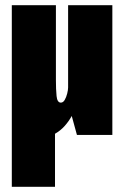

<svg xmlns="http://www.w3.org/2000/svg" viewBox="-20 -520 490 740"><path d="M25.5 200V-500H195.5V-211Q195.5 -175.5 198 -150Q200.5 -124.5 214.5 -124.5Q223.5 -124.5 229.5 -135Q235.5 -145.5 239 -159.5Q242.5 -173.5 242.5 -183V-500H413V0H276.5L256.5 -73Q245 -52 228.8 -34Q212.5 -16 192 -4.5V200Z"/></svg>

Font: Trispace Condensed ExtraBold
Style: Regular
Weight: 800
Width: 3
Designer: Tyler Finck
Foundry: Etcetera Type Company
Version: Version 1.210; ttfautohint (v1.8.3)